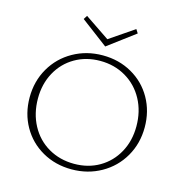

<svg xmlns="http://www.w3.org/2000/svg" viewBox="-123 -969 1037 1088"><g transform="rotate(15 396.0 -425.5)"><path d="M398 -716 240 -835 254 -857 399 -759 543 -857 557 -835ZM733 -331Q733 -236 688.5 -159Q644 -82 566 -38Q488 6 393 6Q298 6 221.5 -37.5Q145 -81 102 -157Q59 -233 59 -327Q59 -422 103.5 -499Q148 -576 226 -620Q304 -664 399 -664Q494 -664 570.5 -620.5Q647 -577 690 -501Q733 -425 733 -331ZM686 -324Q686 -412 648.5 -481.5Q611 -551 544 -590.5Q477 -630 393 -630Q311 -630 245.5 -592Q180 -554 143 -486.5Q106 -419 106 -334Q106 -246 143.5 -176Q181 -106 248 -67Q315 -28 399 -28Q482 -28 547 -66Q612 -104 649 -171.5Q686 -239 686 -324Z"/></g></svg>

Font: Ysabeau Infant Light
Style: Regular
Weight: 300
Designer: Christian Thalmann (Catharsis Fonts)
Version: Version 0.003